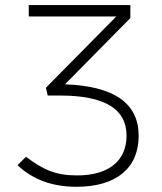

<svg xmlns="http://www.w3.org/2000/svg" viewBox="-20 -713 626 743"><path d="M276.4 9.8C429.2 9.8 516.6 -62 516.6 -187.5C516.6 -313.5 421.9 -379.9 231.4 -386.7L484.4 -643.1V-693.4H91.3V-649.4H430.2L157.7 -373.5L164.6 -343.3H211.9C384.3 -343.3 469.7 -292 469.7 -188C469.7 -90.3 399.9 -34.2 278.8 -34.2C196.8 -34.2 148.9 -54.7 80.6 -106.4L47.9 -73.7C106.9 -18.1 181.6 9.8 276.4 9.8Z"/></svg>

Font: Cascadia Mono PL ExtraLight
Style: Regular
Weight: 200
Monospace: yes
Designer: Aaron Bell
Foundry: Saja Typeworks
Version: Version 2404.023